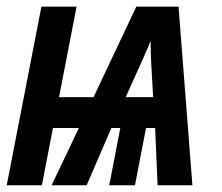

<svg xmlns="http://www.w3.org/2000/svg" viewBox="-38 -548 658 568"><path d="M-18.1 0 84.5 -528.3H188.5L136.7 -260.7H238.8L365.2 -528.3H490.2L531.2 0H428.2L420.9 -169.4H394L361.3 0H285.2L317.9 -169.4H291.5L218.3 0H114.7L195.3 -169.4H118.7L85.9 0ZM334 -260.7H415Q407.7 -380.4 407.7 -410.6V-427.2Q399.9 -406.2 334 -260.7Z"/></svg>

Font: Liberation Mono
Style: Bold Italic
Weight: 700
Italic angle: -12°
Monospace: yes
Designer: Steve Matteson
Foundry: Ascender Corporation
Version: Version 2.1.5